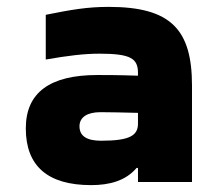

<svg xmlns="http://www.w3.org/2000/svg" viewBox="-20 -529 640 558"><path d="M296 -509C234 -509 188 -501 113 -486V-356C176 -367 224 -373 269 -373C360 -373 381 -359 381 -317V-309C326 -311 284 -311 263 -311C125 -311 55 -260 55 -156C55 -46 119 9 245 9C297 9 345 -3 377 -41H381V0H538V-280C538 -443 477 -509 296 -509ZM211 -162C211 -188 233 -203 272 -203C298 -203 341 -202 381 -201V-170C381 -136 359 -120 274 -120C233 -120 211 -133 211 -162Z"/></svg>

Font: LT Wave Mono Black
Style: Regular
Weight: 900
Designer: Daniel Lyons
Version: Version 2.5 (Glyphs App)